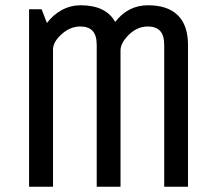

<svg xmlns="http://www.w3.org/2000/svg" viewBox="-20 -705 810 725"><path d="M689.9 0H600.1V-535.2Q600.1 -571.3 584.7 -588.1Q569.3 -605 538.1 -605Q499 -605 466.8 -574.2Q435.1 -542.5 435.1 -515.1V0H345.2V-535.2Q345.2 -571.3 329.8 -588.1Q314.5 -605 283.2 -605Q244.6 -605 211.9 -575.2Q180.2 -546.4 180.2 -518.1V0H89.8V-669.9H137.2L157.2 -618.2Q180.7 -649.4 213.6 -667.2Q246.6 -685.1 284.2 -685.1Q379.9 -685.1 415 -622.1Q463.4 -685.1 539.1 -685.1Q613.3 -685.1 651.6 -647.2Q689.9 -609.4 689.9 -535.2Z"/></svg>

Font: Unica One
Style: Bold
Weight: 400
Designer: Eduardo Rodriguez Tunni
Foundry: Eduardo Rodriguez Tunni
Version: Version 1.001